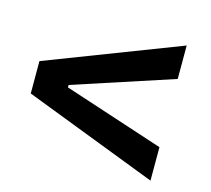

<svg xmlns="http://www.w3.org/2000/svg" viewBox="-78 -685 743 677"><g transform="rotate(15 293.0 -346.5)"><path d="M524.4 -99.6 37.1 -287.1V-405.3L524.4 -592.8V-470.7L158.2 -350.6V-341.8L524.4 -221.7Z"/></g></svg>

Font: Cascadia Mono PL SemiBold
Style: Regular
Weight: 600
Monospace: yes
Designer: Aaron Bell
Foundry: Saja Typeworks
Version: Version 2404.023; ttfautohint (v1.8.4)